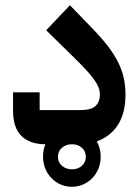

<svg xmlns="http://www.w3.org/2000/svg" viewBox="-20 -553 538 736"><path d="M256 163Q232 163 212 154Q192 145 177 129.5Q162 114 153.5 93Q145 72 145 48Q145 21 154 0Q95 0 62.5 -31.5Q30 -63 30 -129V-199H132V-131H288Q330 -131 346.5 -147Q363 -163 363 -191Q363 -218 339 -250.5Q315 -283 258 -338L157 -437L248 -533L335 -443Q370 -407 394 -375.5Q418 -344 433 -314Q448 -284 454.5 -253.5Q461 -223 461 -189Q461 -120 432.5 -75Q404 -30 351 -11Q358 1 362 16Q366 31 366 48Q366 72 357.5 93Q349 114 334 129.5Q319 145 299 154Q279 163 256 163ZM256 96Q279 96 294 82.5Q309 69 309 48Q309 27 294 13.5Q279 0 256 0Q233 0 217.5 13.5Q202 27 202 48Q202 69 217.5 82.5Q233 96 256 96Z"/></svg>

Font: IBM Plex Sans Arabic SmBld
Style: Regular
Weight: 600
Designer: Mike Abbink, Paul van der Laan, Pieter van Rosmalen, Wael Morcos, Khajak Apelian
Foundry: Bold Monday
Version: Version 1.005